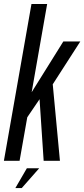

<svg xmlns="http://www.w3.org/2000/svg" viewBox="-48 -805 422 961"><path d="M-28.5 0 109.5 -785H188L110.5 -343.5L269 -597.5H354L216 -383L252 0H170.5L150 -308.5L88.5 -218L50 0ZM28.9 136.3 86.5 37.1H148.2L60.9 136.3Z"/></svg>

Font: Anybody Condensed Regular
Style: Italic
Weight: 400
Width: 3
Italic angle: -10°
Designer: Tyler Finck
Foundry: Etcetera Type Company
Version: Version 1.010; ttfautohint (v1.8.3) -l 8 -r 50 -G 200 -x 14 